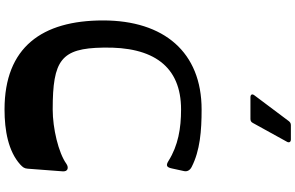

<svg xmlns="http://www.w3.org/2000/svg" viewBox="-254 -1068 1336 869"><g transform="rotate(90 414.5 -634.0)"><path d="M421 -1099H519C527 -1099 533 -1102 537 -1110L622 -1264C628 -1274 623 -1282 612 -1282H547C539 -1282 534 -1279 529 -1273L412 -1117C404 -1107 408 -1099 421 -1099ZM476 14C571 14 665 -3 725 -57C738 -69 743 -76 744 -91L756 -249C758 -274 738 -277 722 -266C672 -230 561 -204 476 -204C252 -204 199 -242 196 -432C191 -660 281 -785 476 -785C561 -785 639 -772 709 -728C730 -715 738 -720 743 -744L755 -799C758 -814 750 -826 736 -833C662 -871 572 -878 476 -878C217 -878 73 -708 73 -432C73 -156 194 14 476 14Z"/></g></svg>

Font: OpenDyslexic3
Style: Regular
Weight: 400
Designer: Abelardo Gonzalez
Version: Version 3.001;PS 003.001;hotconv 1.0.88;makeotf.lib2.5.64775